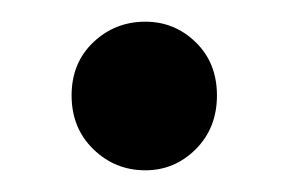

<svg xmlns="http://www.w3.org/2000/svg" viewBox="-20 -151 267 177"><path d="M114 6Q86 6 66 -13.5Q46 -33 46 -63Q46 -93 66 -112Q86 -131 114 -131Q141 -131 160.5 -112Q180 -93 180 -63Q180 -33 160.5 -13.5Q141 6 114 6Z"/></svg>

Font: Montserrat Z Med
Style: Regular
Weight: 500
Designer: Julieta Ulanovsky
Foundry: Julieta Ulanovsky
Version: Version 8.000